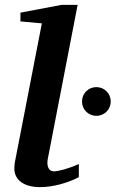

<svg xmlns="http://www.w3.org/2000/svg" viewBox="-20 -757 479 789"><path d="M304 -29V-83C257 -62 218 -53 202 -53C177 -53 172 -79 176 -102L299 -737H233L64 -705V-669L152 -661L43 -100C40 -87 39 -75 39 -64C39 -18 78 12 144 12C196 12 256 -4 304 -29ZM435 -340C435 -373 409 -399 376 -399C343 -399 317 -373 317 -340C317 -307 343 -281 376 -281C409 -281 435 -307 435 -340Z"/></svg>

Font: Veleka
Style: Bold Italic
Weight: 700
Italic angle: -12°
Designer: Stefan Peev, Context Ltd, 2016; SIL International, 1997-2014.
Foundry: Stefan Peev, Context Ltd, 2016
Version: Version 5.000